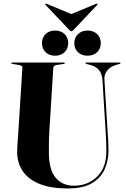

<svg xmlns="http://www.w3.org/2000/svg" viewBox="-20 -1053 710 1084"><path d="M576.5 -307 558.5 -601.5Q556 -635 540.2 -655.8Q524.5 -676.5 491 -686L468 -692Q462.5 -694 462.5 -696.5Q462.5 -700 467 -700H655.5Q660.5 -700 660.5 -696.5Q660.5 -693.5 654.5 -692L633.5 -686Q603.5 -677 585.5 -655Q567.5 -633 569.5 -603L587.5 -312Q589.5 -285 591 -258.5Q592.5 -232 592.5 -204.5Q592.5 -145 570.2 -96Q548 -47 497.8 -18Q447.5 11 363 11Q264.5 11 201.2 -15.5Q138 -42 107.5 -88.2Q77 -134.5 77 -194Q77 -208 78.2 -230.8Q79.5 -253.5 81.2 -276.5Q83 -299.5 84 -315.5L106.5 -672Q107 -683 85 -686.5L51 -692Q44 -693 44 -696.5Q44 -700 49.5 -700H340.5Q346 -700 346 -696.5Q346 -693 339 -692L302 -686.5Q281.5 -683 281 -671.5L259 -319Q256.5 -280.5 256.2 -248Q256 -215.5 256 -193.5Q256 -93.5 294.8 -49Q333.5 -4.5 396.5 -4.5Q476.5 -4.5 528.5 -56Q580.5 -107.5 580.5 -198Q580.5 -234.5 579.2 -259.8Q578 -285 576.5 -307ZM291 -738.5Q258 -738.5 237.5 -758.2Q217 -778 217 -809.5Q217 -841 237.5 -860.8Q258 -880.5 291 -880.5Q324 -880.5 344.5 -860.8Q365 -841 365 -809.5Q365 -778 344.5 -758.2Q324 -738.5 291 -738.5ZM474 -738.5Q441 -738.5 420.2 -758.2Q399.5 -778 399.5 -809.5Q399.5 -840.5 420.5 -860.5Q441.5 -880.5 474 -880.5Q507.5 -880.5 528.2 -860.8Q549 -841 549 -809.5Q549 -778 528.2 -758.2Q507.5 -738.5 474 -738.5ZM395 -884Q388.5 -876.5 383 -876.5Q377.5 -876.5 371 -884L237.5 -1025Q233.5 -1029.5 237 -1032Q238.5 -1034 244.5 -1031L383 -973.5L521 -1031Q527 -1034 529 -1032Q532 -1029 528.5 -1025Z"/></svg>

Font: Fraunces 144pt S000
Style: Bold
Weight: 700
Version: Version 1.000; ttfautohint (v1.8.3)